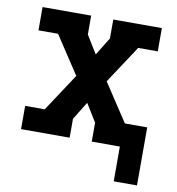

<svg xmlns="http://www.w3.org/2000/svg" viewBox="-78 -600 755 821"><g transform="rotate(10 300.0 -189.5)"><path d="M470 151V0H348V-82L300 -160L252 -82V0H41V-101H126L234 -265L126 -429H41V-530H252V-448L300 -370L348 -448V-530H559V-429H474L366 -265L474 -101H571V151Z"/></g></svg>

Font: Iosevka Slab Extended
Style: Bold
Weight: 700
Width: 7
Monospace: yes
Designer: Belleve Invis
Foundry: Belleve Invis
Version: Version 11.1.0; ttfautohint (v1.8.3)